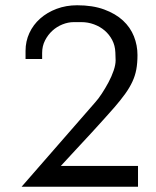

<svg xmlns="http://www.w3.org/2000/svg" viewBox="-20 -685 592 729"><path d="M342 -297Q353 -309 366.5 -329.5Q380 -350 392 -372.5Q404 -395 411.5 -417Q419 -439 419 -456L418 -486Q417 -512 406 -533Q395 -554 377.5 -569Q360 -584 337 -592.5Q314 -601 289 -601H260Q239 -601 217.5 -592.5Q196 -584 179 -568.5Q162 -553 151 -531.5Q140 -510 140 -484V-461H77V-492Q77 -528 91.5 -559.5Q106 -591 132.5 -614.5Q159 -638 195 -651.5Q231 -665 273 -665Q332 -665 375.5 -649Q419 -633 447 -607Q475 -581 488.5 -547Q502 -513 502 -476Q502 -445 497.5 -421Q493 -397 482.5 -374.5Q472 -352 455.5 -329Q439 -306 414 -277Q400 -261 378 -236.5Q356 -212 329 -182.5Q302 -153 271.5 -120.5Q241 -88 211 -55H504V24H62Z"/></svg>

Font: BM HANNA Air
Style: Regular
Weight: 400
Designer: Woowa Brothers : Cheoljun Lim; Soyoung Lee; Taehyun Cha; Byungsun Park; Minjin Kim; Hyesun Chae; Myungsoo Han; Bongjin K
Foundry: Sandoll Communications Inc.
Version: Version 1.000;PS 1;hotconv 16.6.51;makeotf.lib2.5.65220